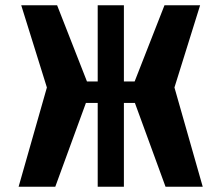

<svg xmlns="http://www.w3.org/2000/svg" viewBox="-20 -713 846 733"><path d="M51 0 159 -379 61 -693H198L312 -402H353V-693H453V-402H494L608 -693H744L646 -379L754 0H612L495 -320H453V0H353V-320H308L191 0Z"/></svg>

Font: Fix15 Mono
Style: Bold
Weight: 700
Designer: Carrois Corporate & Edenspiekermann AG
Foundry: Carrois Corporate GbR & Edenspiekermann AG
Version: Version 3.206